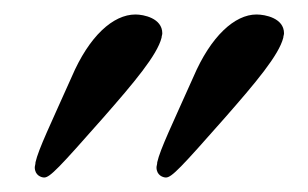

<svg xmlns="http://www.w3.org/2000/svg" viewBox="-20 -582 425 265"><path d="M334 -562C304 -562 271 -532 247 -476C218 -411 201 -376 197 -358C197 -355 196 -353 196 -351C196 -340 205 -337 209 -337C217 -337 230 -351 290 -419C333 -468 365 -506 371 -530C371 -532 372 -534 372 -536C372 -557 346 -562 334 -562ZM167 -562C136 -562 103 -532 79 -476C50 -411 33 -376 29 -358C29 -355 28 -353 28 -351C28 -340 37 -337 41 -337C49 -337 62 -351 122 -419C165 -468 197 -506 203 -530C203 -532 204 -534 204 -536C204 -557 178 -562 167 -562Z"/></svg>

Font: Libertinus Serif
Style: Italic
Weight: 400
Italic angle: -12°
Designer: Philipp H. Poll, Khaled Hosny
Foundry: Caleb Maclennan
Version: Version 7.050;RELEASE